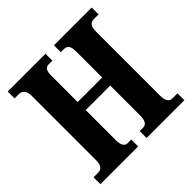

<svg xmlns="http://www.w3.org/2000/svg" viewBox="-180 -880 1046 1046"><g transform="rotate(-45 342.5 -357.0)"><path d="M20 -53H59Q76 -53 86 -67.5Q96 -82 96 -111V-602Q96 -661 52 -661H20V-714H311V-661H283Q265 -661 257 -648.5Q249 -636 249 -605V-404H438V-602Q438 -635 429 -648Q420 -661 399 -661H376V-714H667V-661H628Q610 -661 600.5 -647.5Q591 -634 591 -602V-111Q591 -53 628 -53H667V0H376V-53H400Q420 -53 429 -67.5Q438 -82 438 -115V-342H249V-111Q249 -53 283 -53H311V0H20Z"/></g></svg>

Font: Noto Serif CondExtraBold
Style: Regular
Weight: 800
Width: 3
Designer: Monotype Design Team
Foundry: Monotype Imaging Inc.
Version: Version 1.001